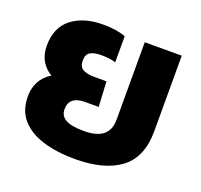

<svg xmlns="http://www.w3.org/2000/svg" viewBox="-103 -665 827 790"><g transform="rotate(20 311.0 -270.0)"><path d="M300 10Q221 10 160 -8.5Q99 -27 64.5 -66Q30 -105 30 -168Q30 -203 45.5 -232Q61 -261 92 -280Q66 -294 49 -322Q32 -350 32 -389Q32 -469 84 -509.5Q136 -550 221 -550Q253 -550 277.5 -546Q302 -542 320 -535V-421Q293 -429 256 -429Q225 -429 208.5 -419Q192 -409 192 -383Q192 -355 209.5 -345Q227 -335 260 -335H313L319 -225H259Q190 -225 190 -168Q190 -140 214.5 -125.5Q239 -111 296 -111Q406 -111 406 -200V-540H568V-210Q568 -95 498 -42.5Q428 10 300 10Z"/></g></svg>

Font: Kanit SemiBold
Style: Regular
Weight: 600
Designer: Katatrad Team
Foundry: CadsonDemak
Version: Version 2.000; ttfautohint (v1.8.3)